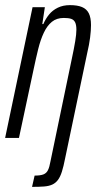

<svg xmlns="http://www.w3.org/2000/svg" viewBox="-23 -538 382 749"><path d="M102 191 112 147Q134 147 146 142.5Q158 138 164 126Q170 114 174 91L257 -308Q266 -350 270.5 -377.5Q275 -405 275 -422Q275 -441 270 -451Q265 -461 254.5 -464.5Q244 -468 226 -468Q198 -468 179.5 -453Q161 -438 148 -410.5Q135 -383 126 -346.5Q117 -310 108 -267L51 0H-3L104 -510H152L142 -444H146Q155 -465 168.5 -481.5Q182 -498 202.5 -508Q223 -518 250 -518Q279 -518 297 -510.5Q315 -503 323.5 -486Q332 -469 332 -440Q332 -419 328.5 -391.5Q325 -364 317 -330L231 80Q225 111 218.5 131.5Q212 152 203 164Q194 176 181 182Q168 188 149 189.5Q130 191 102 191Z"/></svg>

Font: Saira UltraCondensed
Style: Italic
Weight: 400
Width: 1
Italic angle: -12°
Designer: Hector Gatti with collaboration of the Omnibus-Type team
Foundry: Omnibus-Type
Version: Version 1.101